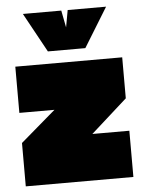

<svg xmlns="http://www.w3.org/2000/svg" viewBox="-52 -765 604 807"><g transform="rotate(-5 250.0 -361.5)"><path d="M24 -183 172 -310H24V-505H475V-332L322 -195H478V0H24ZM75 -723H237L251 -651L264 -723H426L324 -557H166Z"/></g></svg>

Font: Cairo Black
Style: Regular
Weight: 900
Designer: Mohamed Gaber, Accademia di Belle Arti di Urbino and others
Foundry: Kief Type Foundry, Accademia di Belle Arti di Urbino and others
Version: Version 3.011